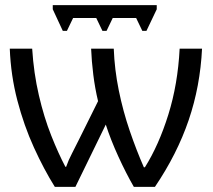

<svg xmlns="http://www.w3.org/2000/svg" viewBox="-20 -726 829 746"><path d="M589 -706V-690L549 -606H533L509 -656H418L394 -606H378L354 -656H264L240 -606H224L185 -690V-706ZM765 -537Q758 -391 713 -259Q668 -127 582 0H500Q470 -52 440 -117.5Q410 -183 391 -242L273 0H193Q151 -67 112 -152.5Q73 -238 47.5 -335.5Q22 -433 18 -537H105Q111 -442 131 -356Q151 -270 179 -199.5Q207 -129 234 -78H237Q246 -104 260 -130.5Q274 -157 287 -184L361 -333Q349 -383 342.5 -435.5Q336 -488 334 -537H422Q425 -456 441.5 -375Q458 -294 484 -218Q510 -142 539 -76H543Q597 -162 634 -280.5Q671 -399 678 -537Z"/></svg>

Font: Go Noto Kurrent-Regular
Style: Regular
Weight: 400
Designer: Monotype Design Team
Foundry: Monotype Imaging Inc.
Version: Version 2.012; ttfautohint (v1.8.4.7-5d5b)